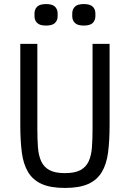

<svg xmlns="http://www.w3.org/2000/svg" viewBox="-20 -914 640 946"><path d="M164 -698V-279Q164 -228 167 -188Q170 -148 183 -119.5Q196 -91 223.5 -76Q251 -61 300 -61Q349 -61 376.5 -76Q404 -91 417 -119.5Q430 -148 433 -188Q436 -228 436 -279V-698H520V-299Q520 -221 512.5 -163Q505 -105 481.5 -66Q458 -27 414.5 -7.5Q371 12 300 12Q229 12 185.5 -7.5Q142 -27 118.5 -66Q95 -105 87.5 -163Q80 -221 80 -299V-698ZM150 -834V-848Q150 -868 163 -881Q176 -894 207 -894Q238 -894 251 -881Q264 -868 264 -848V-834Q264 -814 251 -801Q238 -788 207 -788Q176 -788 163 -801Q150 -814 150 -834ZM336 -834V-848Q336 -868 349 -881Q362 -894 393 -894Q424 -894 437 -881Q450 -868 450 -848V-834Q450 -814 437 -801Q424 -788 393 -788Q362 -788 349 -801Q336 -814 336 -834Z"/></svg>

Font: IBM Plaex Mono
Style: Regular
Weight: 400
Designer: Mike Abbink, Paul van der Laan, Pieter van Rosmalen
Foundry: Bold Monday
Version: Version 2.003